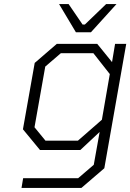

<svg xmlns="http://www.w3.org/2000/svg" viewBox="-20 -739 642 946"><path d="M354 -580 271 -719H318L387 -618H398L503 -719H554L428 -580ZM86 187 94 139H365L442 73L471 -89L376 0H177L93 -102L151 -429L260 -523H459L532 -433L547 -523H602L494 90L381 187ZM364 -46 482 -149 521 -374 440 -477H280L203 -411L150 -112L204 -46Z"/></svg>

Font: Tomorrow Light
Style: Italic
Weight: 300
Italic angle: -10°
Designer: Tony de Marco, Monica Rizzolli
Foundry: Just in Type
Version: Version 2.002